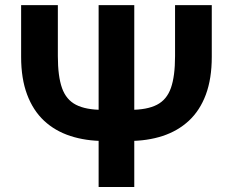

<svg xmlns="http://www.w3.org/2000/svg" viewBox="-20 -748 932 768"><path d="M680.2 -727.5H827.1V-520.5Q827.1 -433.6 803.5 -369.9Q779.8 -306.2 735.6 -265.1Q691.4 -224.1 630.4 -204.1Q569.3 -184.1 494.6 -184.1H397Q322.8 -184.1 261.5 -204.1Q200.2 -224.1 156.2 -265.1Q112.3 -306.2 88.4 -369.9Q64.5 -433.6 64.5 -520.5V-727.5H211.4V-523.4Q211.4 -442.9 228 -396Q244.6 -349.1 283.9 -328.9Q323.2 -308.6 391.1 -308.6H500.5Q568.4 -308.6 607.7 -328.9Q647 -349.1 663.6 -396Q680.2 -442.9 680.2 -523.4ZM374.5 -727.5H517.1V0H374.5Z"/></svg>

Font: Inter 16pt
Style: Bold
Weight: 700
Version: Version 4.001;git-66647c0bb